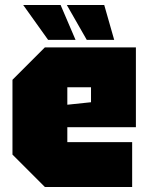

<svg xmlns="http://www.w3.org/2000/svg" viewBox="-20 -750 595 770"><path d="M30 -130V-430L160 -560H525V-240H250V-180H510V0H160ZM250 -330 345 -340V-400H250ZM398 -730 438 -590H328L248 -730ZM223 -730 283 -590H173L73 -730Z"/></svg>

Font: Tektur SemiCondensed Black
Style: Regular
Weight: 900
Width: 4
Designer: Adam Jagosz
Foundry: Adam Jagosz
Version: Version 1.005;gftools[0.9.30]